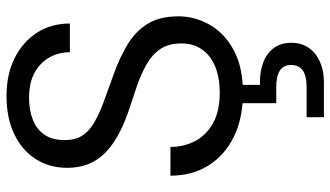

<svg xmlns="http://www.w3.org/2000/svg" viewBox="-232 -520 1012 588"><g transform="rotate(-90 274.0 -226.0)"><path d="M283 12Q206 12 149 -16Q92 -44 61 -94Q30 -144 30 -210H118Q118 -169 136 -134.5Q154 -100 191 -79.5Q228 -59 284 -59Q329 -59 363 -72.5Q397 -86 416 -112.5Q435 -139 435 -177Q435 -216 417.5 -241.5Q400 -267 369.5 -284Q339 -301 302 -313.5Q265 -326 226 -339Q137 -370 95.5 -414.5Q54 -459 54 -526Q54 -580 80.5 -622Q107 -664 156.5 -688Q206 -712 274 -712Q341 -712 390.5 -687Q440 -662 468 -618.5Q496 -575 496 -518H408Q408 -553 392 -581Q376 -609 345.5 -626Q315 -643 268 -643Q231 -643 201.5 -631.5Q172 -620 155.5 -596Q139 -572 139 -534Q139 -502 152 -481Q165 -460 191 -444.5Q217 -429 254.5 -415Q292 -401 340 -384Q391 -366 431.5 -341.5Q472 -317 495 -280Q518 -243 518 -185Q518 -135 492 -89.5Q466 -44 414 -16Q362 12 283 12ZM209 260V207H301Q336 207 352.5 195Q369 183 369 159Q369 137 352.5 125.5Q336 114 301 114H252V-6H308V64Q346 63 375 73.5Q404 84 420.5 106Q437 128 437 160Q437 191 421.5 213.5Q406 236 378.5 248Q351 260 316 260Z"/></g></svg>

Font: DM Sans 36pt
Style: Regular
Weight: 400
Designer: Colophon Foundry, Jonny Pinhorn
Foundry: Colophon Foundry
Version: Version 4.004;gftools[0.9.30]